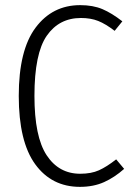

<svg xmlns="http://www.w3.org/2000/svg" viewBox="-20 -716 520 747"><path d="M456 -633 426 -596Q391 -623 362 -634.5Q333 -646 295 -646Q210 -646 162 -577Q114 -508 114 -343Q114 -184 161.5 -112Q209 -40 292 -40Q335 -40 365 -53.5Q395 -67 432 -96L463 -59Q426 -26 385 -7.5Q344 11 291 11Q181 11 117 -77Q53 -165 53 -343Q53 -521 118.5 -608.5Q184 -696 292 -696Q342 -696 378.5 -680.5Q415 -665 456 -633Z"/></svg>

Font: Fira Sans Extra Condensed Light
Style: Regular
Weight: 300
Width: 1
Designer: Carrois Corporate & Edenspiekermann AG
Foundry: Carrois Corporate GbR & Edenspiekermann AG
Version: Version 4.203